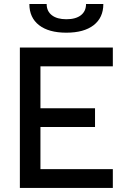

<svg xmlns="http://www.w3.org/2000/svg" viewBox="-20 -928 626 948"><path d="M78.1 0V-693.4H179.7V0ZM78.1 0V-92.8H537.1V0ZM78.1 -300.8V-393.6H449.2V-300.8ZM78.1 -600.6V-693.4H537.1V-600.6ZM307.6 -766.6Q220.7 -766.6 172.9 -803.7Q125 -840.8 125 -908.2H210.4Q210.4 -872.6 236.1 -852.8Q261.7 -833 307.6 -833Q354 -833 379.4 -852.8Q404.8 -872.6 404.8 -908.2H490.2Q490.2 -840.8 442.4 -803.7Q394.5 -766.6 307.6 -766.6Z"/></svg>

Font: Cascadia Code
Style: Regular
Weight: 400
Designer: Aaron Bell
Foundry: Saja Typeworks
Version: Version 2404.023